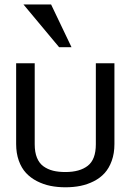

<svg xmlns="http://www.w3.org/2000/svg" viewBox="-20 -815 577 848"><path d="M241.2 -606.4 83.5 -795.4H205.6L295.9 -606.4ZM51.3 -178.7V-535.6H133.3V-177.7Q133.3 -142.6 143.3 -118.2Q153.3 -93.8 172.1 -80.3Q190.9 -66.9 214.6 -61Q238.3 -55.2 269 -55.2Q332.5 -55.2 367.9 -83Q403.3 -110.8 403.3 -177.7V-535.6H485.4V-178.7Q485.4 -137.7 473.6 -105Q461.9 -72.3 442.1 -50.5Q422.4 -28.8 394.5 -14.6Q366.7 -0.5 335.7 5.9Q304.7 12.2 269 12.2Q233.9 12.2 202.6 5.9Q171.4 -0.5 143.3 -14.9Q115.2 -29.3 95 -51Q74.7 -72.8 63 -105.5Q51.3 -138.2 51.3 -178.7Z"/></svg>

Font: Oxygen
Style: Regular
Weight: 400
Designer: Vernon Adams
Foundry: Vernon Adams
Version: Version Release 0.2.3 webfont; ttfautohint (v0.93.3-1d66) -l